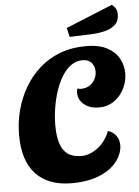

<svg xmlns="http://www.w3.org/2000/svg" viewBox="-60 -927 717 993"><g transform="rotate(-5 298.5 -430.5)"><path d="M273 20Q152 20 87 -48.5Q22 -117 22 -252Q22 -318 38.5 -380.5Q55 -443 86.5 -497Q118 -551 164.5 -592.5Q211 -634 271.5 -657Q332 -680 406 -680Q473 -680 515 -658Q557 -636 577 -600Q597 -564 597 -523Q597 -481 578 -443Q559 -405 525 -381.5Q491 -358 447 -358Q399 -358 369.5 -382.5Q340 -407 340 -443Q340 -455 343 -465Q348 -464 353 -463Q358 -462 363 -462Q390 -463 408 -475Q426 -487 435.5 -506Q445 -525 445 -545Q445 -572 429 -590.5Q413 -609 382 -609Q350 -609 323.5 -590.5Q297 -572 276.5 -539Q256 -506 242 -464.5Q228 -423 220.5 -376.5Q213 -330 213 -285Q213 -230 225 -192Q237 -154 263.5 -135Q290 -116 334 -116Q358 -116 380 -125Q402 -134 422 -149.5Q442 -165 457 -186.5Q472 -208 482 -233Q510 -224 524.5 -202.5Q539 -181 539 -154Q539 -125 523 -94Q507 -63 474 -37Q441 -11 390.5 4.5Q340 20 273 20ZM327 -735 316 -782 558 -881Q571 -872 578 -860Q585 -848 585 -829Q585 -795 564.5 -776Q544 -757 512 -749Q480 -741 445 -739Z"/></g></svg>

Font: Sansita Swashed Light
Style: Bold
Weight: 700
Version: Version 1.003